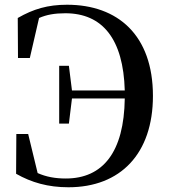

<svg xmlns="http://www.w3.org/2000/svg" viewBox="-20 -773 718 811"><path d="M230 -251H271L284 -357H507C504 -131 415 -19 258 -19C213 -19 175 -26 139 -42L99 -207H49L48 -39C113 -2 183 18 269 18C489 18 626 -124 626 -368C626 -624 478 -753 263 -753C182 -753 121 -735 55 -697L56 -528H106L145 -697C177 -711 211 -717 256 -717C413 -717 501 -608 507 -391H284L271 -495H230Z"/></svg>

Font: GenKiMin2 TW SB
Style: Regular
Weight: 600
Version: Version 2.100;PS 2.1;hotconv 16.6.51;makeotf.lib2.5.65220 DE